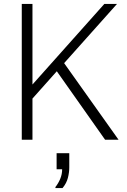

<svg xmlns="http://www.w3.org/2000/svg" viewBox="-20 -706 640 970"><path d="M90 0V-686H144V-279L507 -686H571L304 -387L579 0H511L267 -346L144 -208V0ZM260 244V239Q275 220 284.5 197Q294 174 294 149H266V68H330V140Q330 165 323 192.5Q316 220 296 244Z"/></svg>

Font: Chivo Mono Thin
Style: Regular
Weight: 250
Designer: Hector Gatti
Foundry: Omnibus-Type
Version: Version 1.008